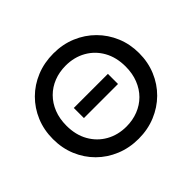

<svg xmlns="http://www.w3.org/2000/svg" viewBox="-165 -931 1161 1161"><g transform="rotate(-45 416.0 -350.0)"><path d="M416 15Q337 15 269.8 -12.8Q202.5 -40.5 152.8 -90Q103 -139.5 75.2 -206Q47.5 -272.5 47.5 -350Q47.5 -428 75.2 -494.5Q103 -561 152.8 -610.5Q202.5 -660 269.8 -687.5Q337 -715 416 -715Q494.5 -715 561.5 -687Q628.5 -659 678.5 -609Q728.5 -559 756.2 -492.8Q784 -426.5 784 -350Q784 -272.5 756.2 -206Q728.5 -139.5 678.5 -90Q628.5 -40.5 561.5 -12.8Q494.5 15 416 15ZM270 -308V-394.5H561.5V-308ZM416 -89.5Q470 -89.5 516.2 -107.8Q562.5 -126 596.8 -160.2Q631 -194.5 650 -242.8Q669 -291 669 -350Q669 -429 636 -487.5Q603 -546 545.8 -578.2Q488.5 -610.5 416 -610.5Q361.5 -610.5 315.2 -592.2Q269 -574 234.8 -539.8Q200.5 -505.5 181.5 -457.5Q162.5 -409.5 162.5 -350Q162.5 -271 195.8 -212.5Q229 -154 286.2 -121.8Q343.5 -89.5 416 -89.5Z"/></g></svg>

Font: Geologica Cursive
Style: Regular
Weight: 400
Designer: Sindre Bremnes, Frode Helland
Foundry: Monokrom Skriftforlag AS
Version: Version 1.010;gftools[0.9.28]